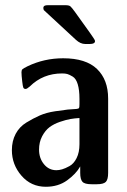

<svg xmlns="http://www.w3.org/2000/svg" viewBox="-20 -712 492 742"><path d="M25.9 -131.8Q25.9 -167 40.5 -194.6Q55.2 -222.2 82 -238.5Q108.9 -254.9 134 -265.9Q159.2 -276.9 193.1 -282Q227.1 -287.1 241.9 -288.6Q256.8 -290 275.9 -291Q283.7 -292 285.4 -294.4Q287.1 -296.9 287.1 -310.1V-330.1Q287.1 -364.3 280.5 -386.2Q273.9 -408.2 261 -416Q248 -423.8 240 -426Q231.9 -428.2 220.2 -428.2Q146 -428.2 95.2 -377.9Q84 -368.2 79.1 -368.2Q72.3 -368.2 70.1 -373.5Q67.9 -378.9 65.9 -397Q63 -420.9 63 -433.1Q63 -440.9 66.9 -444.6Q70.8 -448.2 86.9 -456.1Q150.9 -486.8 224.1 -486.8Q312 -486.8 355 -445.3Q397.9 -403.8 397.9 -331.1V-43.9Q397.9 -18.1 388.9 -9Q379.9 0 354 0H334Q307.1 0 298.6 -9.5Q290 -19 290 -43.9V-68.8Q273.9 -40 239.5 -15.1Q205.1 9.8 157.2 9.8Q100.1 9.8 63 -33Q25.9 -75.7 25.9 -131.8ZM130.9 -133.8Q130.9 -100.6 149.9 -77.4Q168.9 -54.2 198.2 -54.2Q208 -54.2 220 -57.6Q231.9 -61 248.5 -70.1Q265.1 -79.1 276.1 -101.1Q287.1 -123 287.1 -154.8V-255.9Q269 -254.9 252 -252Q234.9 -249 211.4 -241Q188 -232.9 171.4 -220.5Q154.8 -208 142.8 -185.3Q130.9 -162.6 130.9 -133.8ZM147.5 -681.2Q147.5 -692.4 165 -691.9H233.4Q246.6 -691.9 252 -687.5Q257.3 -683.1 271 -664.1Q344.2 -563 346.2 -557.1Q347.2 -555.2 347.2 -553.2Q347.2 -542 327.1 -542H309.1Q291 -542 273.4 -558.1Q153.3 -668.9 149.4 -672.9Q147.5 -677.2 147.5 -681.2Z"/></svg>

Font: CMU Sans Serif Demi Condensed
Style: DemiCondensed
Weight: 600
Width: 3
Version: Version 0.7.0